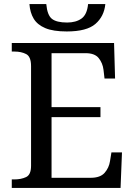

<svg xmlns="http://www.w3.org/2000/svg" viewBox="-20 -926 663 946"><path d="M309 -771Q242 -771 203 -787.5Q164 -804 146 -834Q128 -864 125 -906H208Q213 -851 236 -833Q259 -815 311 -815Q354 -815 381.5 -834.5Q409 -854 414 -906H499Q493 -845 450 -808Q407 -771 309 -771ZM38 0V-42H51Q84 -42 108.5 -53.5Q133 -65 133 -109V-600Q133 -647 109 -659.5Q85 -672 51 -672H38V-714H542L547 -539H495L490 -582Q486 -615 466.5 -639.5Q447 -664 402 -664H234V-398H475V-349H234V-50H427Q474 -50 495.5 -74.5Q517 -99 522 -132L529 -175H581L574 0Z"/></svg>

Font: NotoSerif-Regular
Style: Regular
Weight: 400
Designer: Monotype Design Team
Foundry: Monotype Imaging Inc.
Version: Version 2.007; ttfautohint (v1.8) -l 8 -r 50 -G 200 -x 14 -D